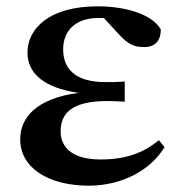

<svg xmlns="http://www.w3.org/2000/svg" viewBox="-20 -572 574 608"><path d="M261 16C369 16 458 -35 501 -106L483 -128C433 -87 378 -67 298 -67C211 -67 172 -104 172 -156C172 -212 206 -252 319 -252C331 -252 344 -252 375 -250V-314C350 -312 334 -312 314 -312C217 -312 180 -355 180 -416C180 -477 222 -515 291 -515H309L354 -466C389 -427 409 -423 438 -423C471 -423 490 -444 489 -479C462 -527 377 -552 289 -552C138 -552 67 -483 67 -405C67 -343 115 -294 229 -278C93 -260 44 -198 44 -131C44 -38 137 16 261 16Z"/></svg>

Font: Noto Serif KR
Style: Bold
Weight: 700
Designer: Ryoko NISHIZUKA 西塚涼子 (kana & ideographs); Frank Grießhammer (Latin, Greek & Cyrillic); Wenlong ZHANG 张文龙 (bopomofo); San
Foundry: Adobe
Version: Version 2.001;hotconv 1.1.0;makeotfexe 2.6.0